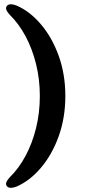

<svg xmlns="http://www.w3.org/2000/svg" viewBox="-20 -761 405 911"><path d="M290 -305.5Q290 -202 258.5 -114.5Q227 -27 174.2 35Q121.5 97 59 124Q20.5 138.5 10.5 119Q3 105 27 79.5Q69 38.5 101 -21Q133 -80.5 151 -153Q169 -225.5 169 -305.5Q169 -385 151 -457.5Q133 -530 101 -589.5Q69 -649 27 -690Q3 -715.5 10.5 -729.5Q20.5 -749 59 -734.5Q121.5 -707.5 174.2 -645.5Q227 -583.5 258.5 -496.2Q290 -409 290 -305.5Z"/></svg>

Font: Fraunces 9pt Soft SemiBold
Style: Regular
Weight: 600
Version: Version 1.000;[b76b70a41]